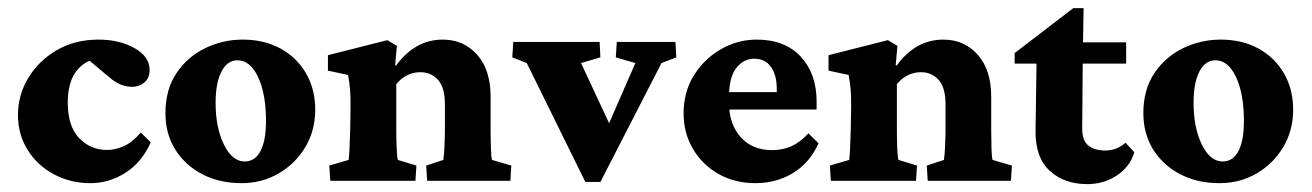

<svg xmlns="http://www.w3.org/2000/svg" viewBox="-20 -452 3279 480"><path d="M206.5 5.9Q155.8 5.9 114.5 -16.4Q73.2 -38.6 49.1 -77.1Q24.9 -115.7 24.9 -164.6Q24.9 -213.9 50.5 -256.8Q76.2 -299.8 121.6 -326.4Q167 -353 226.1 -353Q278.3 -353 316.2 -331.8Q354 -310.5 354 -277.3Q354 -256.3 340.6 -245.6Q327.1 -234.9 310.1 -234.9Q280.8 -234.9 253.9 -258.3L190.4 -311.5L234.9 -302.2Q203.6 -309.1 176.5 -280.8Q149.4 -252.4 149.4 -195.8Q149.4 -136.7 177.7 -106.9Q206.1 -77.1 248 -77.1Q267.6 -77.1 289.1 -86.4Q310.5 -95.7 332 -120.6L356.9 -96.2Q334.5 -45.9 293.5 -20Q252.4 5.9 206.5 5.9Z M584 5.9Q528.3 5.9 485.4 -16.6Q442.4 -39.1 418 -78.4Q393.6 -117.7 393.6 -168.9Q393.6 -228.5 421.4 -269.5Q449.2 -310.5 493.4 -331.8Q537.6 -353 586.9 -353Q640.6 -353 681.4 -330.6Q722.2 -308.1 745.1 -268.6Q768.1 -229 768.1 -177.7Q768.1 -126 743.4 -84.5Q718.8 -43 677 -18.6Q635.3 5.9 584 5.9ZM591.8 -48.3Q617.7 -48.3 631.3 -74.5Q645 -100.6 645 -149.4Q645 -217.3 625.2 -259.3Q605.5 -301.3 573.7 -301.3Q548.3 -301.3 533.7 -273.2Q519 -245.1 519 -194.8Q519 -132.8 539.8 -90.6Q560.5 -48.3 591.8 -48.3Z M805.7 0 803.2 -38.1 851.6 -52.2Q852.5 -57.6 853.8 -81.3Q855 -105 855.5 -128.9L856.4 -188.5Q856.4 -212.4 855.2 -227.8Q854 -243.2 850.1 -264.6L799.8 -275.4V-314L948.2 -351.6L972.2 -337.4L967.8 -289.1L970.2 -288.1Q1017.6 -353 1086.9 -353Q1139.2 -353 1172.9 -315.2Q1206.5 -277.3 1206.5 -210.4V-130.9Q1206.5 -105 1207.3 -81.5Q1208 -58.1 1210 -52.2L1258.3 -38.1L1255.9 0H1047.9L1045.4 -38.1L1088.4 -52.2Q1090.3 -64.9 1091.3 -89.4Q1092.3 -113.8 1092.3 -131.3V-190.9Q1092.3 -233.9 1074.7 -252.7Q1057.1 -271.5 1031.2 -271.5Q995.6 -271.5 970.7 -241.7V-127.4Q970.7 -104 971.7 -81.1Q972.7 -58.1 974.6 -52.2L1021 -38.1L1018.6 0Z M1443.4 2.9 1296.9 -294.4 1260.7 -308.6 1263.2 -347.2H1479L1481 -308.6L1432.6 -294.4L1514.6 -118.7L1492.2 -119.6L1568.4 -294.4L1519.5 -308.6L1522 -347.2H1668.5L1670.9 -308.6L1633.8 -294.4L1481 2.9Z M1868.7 5.9Q1815.9 5.9 1775.4 -17.6Q1734.9 -41 1711.9 -80.6Q1689 -120.1 1689 -168.5Q1689 -222.7 1715.1 -264.2Q1741.2 -305.7 1783 -329.3Q1824.7 -353 1871.6 -353Q1942.4 -353 1981.9 -310.3Q2021.5 -267.6 2021.5 -198.7V-178.2H1792.5V-221.7H1936L1921.9 -199.7V-230Q1921.9 -264.6 1907.2 -284.9Q1892.6 -305.2 1865.7 -305.2Q1838.9 -305.2 1820.8 -282.2Q1802.7 -259.3 1802.7 -211.4V-193.4Q1802.7 -141.6 1831.8 -109.1Q1860.8 -76.7 1910.2 -76.7Q1936.5 -76.7 1958.5 -86.4Q1980.5 -96.2 2001 -118.7L2026.4 -93.8Q2004.4 -44.9 1962.6 -19.5Q1920.9 5.9 1868.7 5.9Z M2057.1 0 2054.7 -38.1 2103 -52.2Q2104 -57.6 2105.2 -81.3Q2106.4 -105 2106.9 -128.9L2107.9 -188.5Q2107.9 -212.4 2106.7 -227.8Q2105.5 -243.2 2101.6 -264.6L2051.3 -275.4V-314L2199.7 -351.6L2223.6 -337.4L2219.2 -289.1L2221.7 -288.1Q2269 -353 2338.4 -353Q2390.6 -353 2424.3 -315.2Q2458 -277.3 2458 -210.4V-130.9Q2458 -105 2458.7 -81.5Q2459.5 -58.1 2461.4 -52.2L2509.8 -38.1L2507.3 0H2299.3L2296.9 -38.1L2339.8 -52.2Q2341.8 -64.9 2342.8 -89.4Q2343.8 -113.8 2343.8 -131.3V-190.9Q2343.8 -233.9 2326.2 -252.7Q2308.6 -271.5 2282.7 -271.5Q2247.1 -271.5 2222.2 -241.7V-127.4Q2222.2 -104 2223.1 -81.1Q2224.1 -58.1 2226.1 -52.2L2272.5 -38.1L2270 0Z M2815.9 -71.3Q2804.7 -34.7 2772 -13.2Q2739.3 8.3 2698.2 8.3Q2641.1 8.3 2605 -24.4Q2568.8 -57.1 2568.8 -122.1L2571.3 -293H2516.6V-319.3L2663.1 -431.6H2689L2687 -314L2685.5 -130.9Q2685.5 -100.1 2701.2 -87.9Q2716.8 -75.7 2743.7 -75.7Q2771.5 -75.7 2793.9 -95.2ZM2648.9 -293V-346.2H2795.4V-293Z M3028.8 5.9Q2973.1 5.9 2930.2 -16.6Q2887.2 -39.1 2862.8 -78.4Q2838.4 -117.7 2838.4 -168.9Q2838.4 -228.5 2866.2 -269.5Q2894 -310.5 2938.2 -331.8Q2982.4 -353 3031.7 -353Q3085.4 -353 3126.2 -330.6Q3167 -308.1 3189.9 -268.6Q3212.9 -229 3212.9 -177.7Q3212.9 -126 3188.2 -84.5Q3163.6 -43 3121.8 -18.6Q3080.1 5.9 3028.8 5.9ZM3036.6 -48.3Q3062.5 -48.3 3076.2 -74.5Q3089.8 -100.6 3089.8 -149.4Q3089.8 -217.3 3070.1 -259.3Q3050.3 -301.3 3018.6 -301.3Q2993.2 -301.3 2978.5 -273.2Q2963.9 -245.1 2963.9 -194.8Q2963.9 -132.8 2984.6 -90.6Q3005.4 -48.3 3036.6 -48.3Z"/></svg>

Font: Lateef ExtraBold
Style: Regular
Weight: 800
Designer: SIL International
Foundry: SIL International
Version: Version 4.200